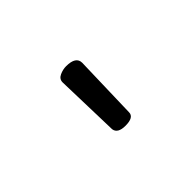

<svg xmlns="http://www.w3.org/2000/svg" viewBox="-47 -898 595 595"><g transform="rotate(-45 250.0 -600.5)"><path d="M250 -470.2Q215.8 -470.2 212.9 -492.2L207 -703.1Q207 -717.8 221.4 -724.4Q235.8 -731 250 -731Q293 -731 293 -703.1L287.1 -492.2Q287.1 -470.2 250 -470.2Z"/></g></svg>

Font: LXGW WenKai Mono GB Screen
Style: Regular
Weight: 400
Monospace: yes
Designer: LXGW / Fontworks Inc.
Foundry: LXGW / Fontworks Inc.
Version: Version 1.510;January 18,2025